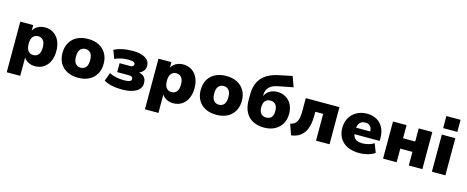

<svg xmlns="http://www.w3.org/2000/svg" viewBox="-43 -1517 6014 2473"><g transform="rotate(15 2964.5 -280.5)"><path d="M64 180V-495H236V-405H230Q246 -451 291 -478.5Q336 -506 393 -506Q458 -506 507 -474.5Q556 -443 583.5 -385Q611 -327 611 -248Q611 -170 584 -111.5Q557 -53 508 -21Q459 11 393 11Q338 11 295 -15Q252 -41 236 -81H244V180ZM336 -122Q378 -122 404 -152.5Q430 -183 430 -248Q430 -313 404 -343Q378 -373 336 -373Q294 -373 268 -343Q242 -313 242 -248Q242 -183 268 -152.5Q294 -122 336 -122Z M967 11Q885 11 823 -20Q761 -51 727 -109.5Q693 -168 693 -248Q693 -328 727 -386Q761 -444 822.5 -475Q884 -506 967 -506Q1051 -506 1112 -475Q1173 -444 1207.5 -386Q1242 -328 1242 -248Q1242 -168 1207.5 -109.5Q1173 -51 1112 -20Q1051 11 967 11ZM967 -123Q1010 -123 1036 -153Q1062 -183 1062 -248Q1062 -313 1036 -342.5Q1010 -372 967 -372Q925 -372 899 -342.5Q873 -313 873 -248Q873 -183 899 -153Q925 -123 967 -123Z M1552 11Q1479 11 1417 -2.5Q1355 -16 1311 -43L1352 -154Q1387 -134 1441 -122.5Q1495 -111 1547 -111Q1597 -111 1622 -120.5Q1647 -130 1647 -153Q1647 -171 1633.5 -180.5Q1620 -190 1589 -190H1438V-309H1576Q1602 -309 1614.5 -317.5Q1627 -326 1627 -343Q1627 -363 1607 -372.5Q1587 -382 1532 -382Q1480 -382 1436.5 -371.5Q1393 -361 1357 -344L1316 -454Q1358 -478 1422 -492Q1486 -506 1564 -506Q1672 -506 1731 -469Q1790 -432 1790 -366Q1790 -322 1761.5 -292Q1733 -262 1685 -251V-263Q1726 -259 1754 -243.5Q1782 -228 1795.5 -202.5Q1809 -177 1809 -140Q1809 -70 1741.5 -29.5Q1674 11 1552 11Z M1907 180V-495H2079V-405H2073Q2089 -451 2134 -478.5Q2179 -506 2236 -506Q2301 -506 2350 -474.5Q2399 -443 2426.5 -385Q2454 -327 2454 -248Q2454 -170 2427 -111.5Q2400 -53 2351 -21Q2302 11 2236 11Q2181 11 2138 -15Q2095 -41 2079 -81H2087V180ZM2179 -122Q2221 -122 2247 -152.5Q2273 -183 2273 -248Q2273 -313 2247 -343Q2221 -373 2179 -373Q2137 -373 2111 -343Q2085 -313 2085 -248Q2085 -183 2111 -152.5Q2137 -122 2179 -122Z M2810 11Q2728 11 2666 -20Q2604 -51 2570 -109.5Q2536 -168 2536 -248Q2536 -328 2570 -386Q2604 -444 2665.5 -475Q2727 -506 2810 -506Q2894 -506 2955 -475Q3016 -444 3050.5 -386Q3085 -328 3085 -248Q3085 -168 3050.5 -109.5Q3016 -51 2955 -20Q2894 11 2810 11ZM2810 -123Q2853 -123 2879 -153Q2905 -183 2905 -248Q2905 -313 2879 -342.5Q2853 -372 2810 -372Q2768 -372 2742 -342.5Q2716 -313 2716 -248Q2716 -183 2742 -153Q2768 -123 2810 -123Z M3449 11Q3363 11 3299.5 -21.5Q3236 -54 3201 -119.5Q3166 -185 3166 -282V-352Q3166 -408 3177 -455Q3188 -502 3211 -540.5Q3234 -579 3269.5 -608.5Q3305 -638 3353.5 -659Q3402 -680 3464 -692L3634 -727L3683 -589L3478 -549Q3408 -535 3370 -496Q3332 -457 3332 -392V-329H3314Q3323 -368 3345 -402Q3367 -436 3406.5 -457Q3446 -478 3503 -478Q3547 -478 3586 -461.5Q3625 -445 3654 -415Q3683 -385 3699.5 -341.5Q3716 -298 3716 -242Q3716 -164 3682 -107.5Q3648 -51 3587.5 -20Q3527 11 3449 11ZM3442 -121Q3487 -121 3511 -149Q3535 -177 3535 -233Q3535 -288 3510.5 -317.5Q3486 -347 3441 -347Q3396 -347 3371.5 -318Q3347 -289 3347 -235Q3347 -179 3372 -150Q3397 -121 3442 -121Z M3812 17 3762 -125Q3791 -131 3811.5 -144.5Q3832 -158 3845.5 -180.5Q3859 -203 3865 -235.5Q3871 -268 3871 -310V-495H4320V0H4140V-357H4035V-304Q4035 -234 4021.5 -177Q4008 -120 3981 -79.5Q3954 -39 3912 -14.5Q3870 10 3812 17Z M4721 11Q4627 11 4560.5 -20.5Q4494 -52 4459 -110.5Q4424 -169 4424 -248Q4424 -324 4457.5 -382Q4491 -440 4550.5 -473Q4610 -506 4687 -506Q4762 -506 4817 -475Q4872 -444 4902.5 -386Q4933 -328 4933 -249V-209H4574V-295H4800L4785 -283Q4785 -337 4761.5 -363.5Q4738 -390 4695 -390Q4663 -390 4640 -375.5Q4617 -361 4605 -333Q4593 -305 4593 -264V-253Q4593 -206 4607 -176.5Q4621 -147 4651 -134Q4681 -121 4726 -121Q4765 -121 4806 -132Q4847 -143 4879 -164L4924 -46Q4884 -19 4829.5 -4Q4775 11 4721 11Z M5034 0V-495H5215V-320H5377V-495H5558V0H5377V-182H5215V0Z M5680 -580V-741H5869V-580ZM5685 0V-495H5865V0Z"/></g></svg>

Font: Nunito Sans 11pt Black
Style: Regular
Weight: 900
Version: Version 3.101;gftools[0.9.27]